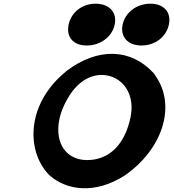

<svg xmlns="http://www.w3.org/2000/svg" viewBox="-20 -955 941 1038"><path d="M249 -6C342 75 494 96 654 -6C856 -146 929 -372 830 -531C824 -540 818 -550 812 -558C689 -694 509 -700 339 -571C327 -561 315 -550 302 -538C116 -359 131 -121 249 -6ZM585 -540C656 -514 710 -435 685 -318C656 -182 583 -109 491 -93C372 -73 295 -142 295 -254C295 -310 314 -374 357 -441C423 -543 514 -566 585 -540ZM745 -709C819 -709 879 -756 893 -822C907 -888 867 -935 793 -935C719 -935 657 -888 643 -822C629 -756 671 -709 745 -709ZM449 -709C523 -709 586 -756 600 -822C614 -888 571 -935 497 -935C423 -935 365 -888 351 -822C337 -756 375 -709 449 -709Z"/></svg>

Font: Venom Sans
Style: BdObl
Weight: 700
Version: Version 1.001